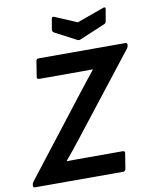

<svg xmlns="http://www.w3.org/2000/svg" viewBox="-105 -926 796 995"><g transform="rotate(-10 293.0 -428.0)"><path d="M-2.4 0Q-7.4 0 -9.7 -2.7Q-12.1 -5.4 -11.7 -10.4L-11.4 -15.1Q-11 -19.4 -9.5 -23.1Q-8 -26.8 -4.7 -30.8L324.6 -455.1Q342.9 -478.8 361.4 -501.9Q379.9 -525.1 398.5 -548.4V-550.1Q371.6 -549.7 344.9 -549.7Q318.3 -549.7 290.6 -549.7H115.5Q110.5 -549.7 107.5 -553.1Q104.5 -556.4 105.5 -561.4L118.6 -643.3Q120.6 -655 131.3 -655H588.6Q599 -655 598.3 -644L597.6 -639.2Q597.3 -635.6 595.6 -632Q593.9 -628.5 590.9 -624.2L262.3 -204Q243.3 -179.6 223.3 -155.1Q203.3 -130.6 183.3 -106.3V-104.6Q212 -105.3 240.6 -105.3Q269.2 -105.3 298.6 -105.3H477.7Q483.4 -105.3 486.5 -102.4Q489.7 -99.6 488.4 -93.6L475.3 -11.7Q474.3 -7 470.8 -3.5Q467.3 0 461.9 0ZM505.7 -854.3Q511.7 -857 515.9 -855.2Q520.1 -853.3 518.7 -847.3L508 -784.7Q507 -779.7 505.2 -776.3Q503.3 -773 498 -770.7L363.6 -713.9Q354.9 -710.2 346.9 -713.9L233.9 -773.3Q223.8 -779 225.5 -789L234.9 -844.6Q237.2 -857.7 249.6 -852.6L365 -803.6Z"/></g></svg>

Font: Sofia Sans Hairline
Style: Italic
Weight: 1
Italic angle: -9°
Designer: Botio Nikoltchev, Ani Petrova
Foundry: lettersoup
Version: Version 4.102